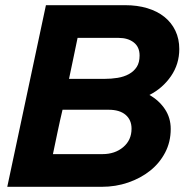

<svg xmlns="http://www.w3.org/2000/svg" viewBox="-20 -720 724 740"><path d="M157 -700H463Q509 -700 547.5 -688.5Q586 -677 613.5 -655Q641 -633 656 -601.5Q671 -570 671 -531Q671 -473 639 -426.5Q607 -380 556 -354Q593 -333 615.5 -299.5Q638 -266 638 -223Q638 -173 616.5 -132Q595 -91 558.5 -62Q522 -33 474 -16.5Q426 0 372 0H8Q46 -176 82.5 -350Q119 -524 157 -700ZM437 -574H279Q271 -534 262.5 -494.5Q254 -455 246 -416H382Q409 -416 433.5 -420Q458 -424 477 -434.5Q496 -445 507 -462Q518 -479 518 -506Q518 -539 495.5 -556.5Q473 -574 437 -574ZM375 -126Q423 -126 455 -153Q487 -180 487 -224Q487 -258 464 -277.5Q441 -297 399 -297H221Q211 -255 202 -212Q193 -169 184 -126Z"/></svg>

Font: Rosa Sans
Style: Bold Italic
Weight: 700
Italic angle: -12°
Designer: Pentagram / MCKL
Foundry: Pentagram / MCKL
Version: Version 1.005;September 16, 2019;FontCreator 11.5.0.2425 64-